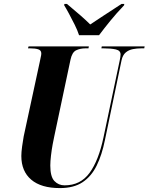

<svg xmlns="http://www.w3.org/2000/svg" viewBox="-20 -951 759 981"><path d="M286 10Q190 10 139.5 -33Q89 -76 89 -154Q89 -173 93 -203Q97 -233 101 -254L183 -634Q186 -651 188.5 -660.5Q191 -670 191 -678Q191 -694 175.5 -699Q160 -704 134 -704H123L126 -714H434L432 -704H417Q390 -704 369 -694Q348 -684 340 -645L257 -253Q254 -240 249 -213Q244 -186 240.5 -156Q237 -126 237 -105Q237 -48 258 -26Q279 -4 310 -4Q391 -4 437.5 -67.5Q484 -131 509 -250L591 -639Q596 -661 596 -673Q596 -693 571.5 -698.5Q547 -704 510 -704H498L500 -714H719L717 -704H702Q680 -704 659 -700Q638 -696 622.5 -683Q607 -670 601 -643L516 -235Q501 -160 474 -105Q447 -50 402 -20Q357 10 286 10ZM384 -771Q376 -796 361.5 -825Q347 -854 332.5 -881Q318 -908 308 -924L309 -931H322Q364 -896 392 -871.5Q420 -847 441 -826Q470 -845 509 -871Q548 -897 601 -931H615L614 -924Q574 -882 543.5 -844.5Q513 -807 486 -771Z"/></svg>

Font: Noto Serif Display ExtraCondensed ExtraBold
Style: Italic
Weight: 800
Width: 2
Italic angle: -12°
Designer: Monotype Design Team
Foundry: Monotype Imaging Inc.
Version: Version 2.009